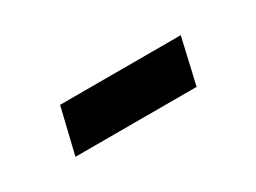

<svg xmlns="http://www.w3.org/2000/svg" viewBox="-24 -620 423 317"><g transform="rotate(-30 187.5 -461.5)"><path d="M62 -418 83 -505H313L293 -418Z"/></g></svg>

Font: Libertinus Sans
Style: Regular
Weight: 400
Designer: Philipp H. Poll
Foundry: Khaled Hosny
Version: Version 6.1